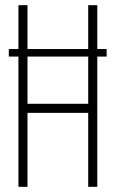

<svg xmlns="http://www.w3.org/2000/svg" viewBox="-20 -720 446 740"><path d="M14 -502V-531H51V-700H86V-531H320V-700H355V-531H391V-502H355V0H320V-285H86V0H51V-502ZM86 -320H320V-502H86Z"/></svg>

Font: Georama Condensed ExtraLight
Style: Regular
Weight: 200
Width: 3
Designer: Jean-Baptiste Levee
Foundry: Production Type
Version: Version 1.000